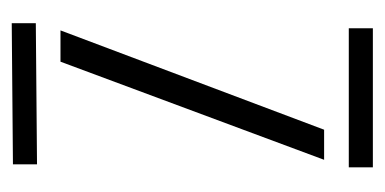

<svg xmlns="http://www.w3.org/2000/svg" viewBox="-180 -460 640 319"><g transform="rotate(-90 139.5 -300.0)"><path d="M21.5 0V-40H252.5V0ZM26.5 -558V-598L261 -600V-560ZM34 -81 197 -519H249L84 -81Z"/></g></svg>

Font: Big Shoulders Stencil Text Thin ExtraLight
Style: Regular
Weight: 250
Version: Version 2.001